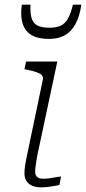

<svg xmlns="http://www.w3.org/2000/svg" viewBox="-20 -801 369 824"><path d="M191 -634Q229 -634 257 -649Q285 -664 303.5 -697Q322 -730 329 -781H293Q284 -743 271.5 -721Q259 -699 240 -690.5Q221 -682 193 -682Q157 -682 139 -692.5Q121 -703 115 -725Q109 -747 111 -781H74Q72 -770 71.5 -761Q71 -752 71 -744Q71 -709 83.5 -684Q96 -659 122.5 -646.5Q149 -634 191 -634ZM155 3Q135 3 119 -3.5Q103 -10 94 -23.5Q85 -37 85 -57Q85 -73 88 -92.5Q91 -112 96.5 -137Q102 -162 108 -192L164 -460Q166 -472 159 -479Q152 -486 136 -491.5Q120 -497 95 -502L85 -504L92 -537H226L148 -171Q142 -146 138.5 -125.5Q135 -105 133 -90Q131 -75 131 -64Q131 -48 140 -41Q149 -34 164 -34Q180 -34 194 -36Q208 -38 220.5 -40.5Q233 -43 242 -43L235 -7Q225 -5 211.5 -2.5Q198 0 184 1.5Q170 3 155 3Z"/></svg>

Font: Roboto Serif 20pt Thin
Style: Italic
Weight: 250
Italic angle: -10°
Version: Version 1.007